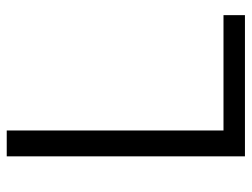

<svg xmlns="http://www.w3.org/2000/svg" viewBox="-109 -642 751 573"><g transform="rotate(-90 266.5 -355.5)"><path d="M507.8 -64V0H86.4V-710.9H163.6V-64Z"/></g></svg>

Font: Vazirmatn UI FD Light
Style: Regular
Weight: 300
Designer: Saber Rastikerdar
Foundry: Saber Rastikerdar
Version: Version 33.003